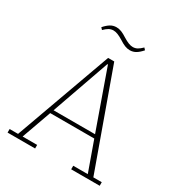

<svg xmlns="http://www.w3.org/2000/svg" viewBox="-202 -1026 1095 1166"><g transform="rotate(30 345.0 -442.5)"><path d="M22 -25H81L324 -698H367L609 -25H668V0H468V-25H570L496 -232H187L113 -25H215V0H22ZM196 -257H487L343 -663H339ZM414 -804Q396 -804 378.5 -811Q361 -818 338 -833Q317 -846 300.5 -852.5Q284 -859 270 -859Q253 -859 238.5 -851Q224 -843 207 -826L195 -839Q215 -862 234 -873.5Q253 -885 276 -885Q294 -885 311.5 -878Q329 -871 352 -856Q373 -843 389.5 -836.5Q406 -830 420 -830Q437 -830 451.5 -838Q466 -846 483 -863L495 -850Q475 -827 456 -815.5Q437 -804 414 -804Z"/></g></svg>

Font: IBM Plex Serif ExtLt
Style: Regular
Weight: 200
Designer: Mike Abbink, Paul van der Laan, Pieter van Rosmalen
Foundry: Bold Monday
Version: Version 3.001